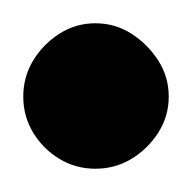

<svg xmlns="http://www.w3.org/2000/svg" viewBox="-32 -803 165 165"><path d="M-12 -720Q-12 -703 -3.5 -689Q5 -675 19 -666.5Q33 -658 50 -658Q67 -658 81 -666.5Q95 -675 104 -689Q113 -703 113 -720Q113 -737 104 -751Q95 -765 81 -774Q67 -783 50 -783Q33 -783 19 -774Q5 -765 -3.5 -751Q-12 -737 -12 -720Z"/></svg>

Font: Linefont Medium
Style: Regular
Weight: 500
Monospace: yes
Version: Version 3.002;gftools[0.9.33]